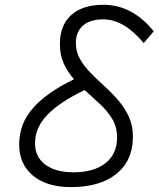

<svg xmlns="http://www.w3.org/2000/svg" viewBox="-20 -762 654 792"><path d="M272.5 9.8Q173.3 9.8 116.2 -37.4Q59.1 -84.5 59.1 -165.5Q59.1 -252 116.5 -316.7Q173.8 -381.3 285.2 -435.1Q259.8 -463.9 243.4 -499Q227.1 -534.2 227.1 -580.6Q227.1 -657.7 273.9 -700Q320.8 -742.2 406.7 -742.2Q525.9 -742.2 614.3 -632.8L572.8 -584.5Q491.7 -682.1 405.3 -682.1Q351.6 -682.1 322.3 -656.5Q293 -630.9 293 -584.5Q293 -548.3 310.1 -518.3Q327.1 -488.3 353.8 -461.2Q380.4 -434.1 410.6 -406.7Q440.9 -379.4 467.5 -348.6Q494.1 -317.9 511.2 -281.2Q528.3 -244.6 528.3 -198.7Q528.3 -100.1 460.7 -45.2Q393.1 9.8 272.5 9.8ZM329.1 -390.6Q226.6 -341.3 175.5 -288.6Q124.5 -235.8 124.5 -170.4Q124.5 -114.7 166.7 -83Q209 -51.3 282.7 -51.3Q367.7 -51.3 415.3 -89.1Q462.9 -127 462.9 -194.3Q462.9 -238.8 442.6 -272Q422.4 -305.2 391.6 -333.5Q360.8 -361.8 329.1 -390.6Z"/></svg>

Font: Cascadia Code PL Light
Style: Italic
Weight: 300
Italic angle: -10°
Monospace: yes
Designer: Aaron Bell
Foundry: Saja Typeworks
Version: Version 2404.023; ttfautohint (v1.8.4)